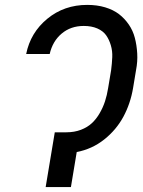

<svg xmlns="http://www.w3.org/2000/svg" viewBox="-20 -757 580 777"><path d="M227.3 -221.6H248.6Q280.9 -221.6 307.4 -231.7Q333.8 -241.8 351.7 -258.5Q369.7 -275.2 383.3 -298.8Q397 -322.4 405 -347.1Q413 -371.8 417.6 -400.6L429.7 -473Q433.2 -500 434.3 -525.6Q435.4 -551.1 428.4 -574.2Q421.5 -597.3 409.3 -614.5Q397 -631.7 373.8 -641.9Q350.5 -652 318.9 -652Q266.3 -652 229.6 -621.1Q192.8 -590.2 181.1 -538.4H85.9Q103.3 -625 171.5 -681.1Q239.7 -737.2 333.1 -737.2Q372.9 -737.2 405.7 -727.3Q438.6 -717.3 461.5 -699.8Q484.4 -682.2 501.2 -657.7Q518.1 -633.2 525.7 -603.7Q533.4 -574.2 535.3 -541Q537.3 -507.8 530.5 -473L518.5 -400.6Q507.8 -337.4 479.2 -284.4Q450.6 -231.5 401.8 -192.6Q353 -153.8 290.5 -141.7L267 0H164.8L201.7 -221.6Z"/></svg>

Font: Karasuma Gothic
Style: Italic
Weight: 400
Italic angle: -9.39999°
Designer: Rasmus Andersson / Ryoko Nishizuka
Foundry: Genbu
Version: Version 1.00